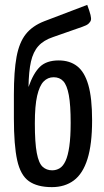

<svg xmlns="http://www.w3.org/2000/svg" viewBox="-20 -758 425 788"><path d="M193 10Q133 10 98.5 -14.5Q64 -39 50.5 -100.5Q37 -162 37 -272V-369Q37 -466 48 -525Q59 -584 86 -618Q113 -652 162 -671L338 -738Q348 -711 351.5 -696.5Q355 -682 353 -675Q351 -668 343.5 -661Q336 -654 318 -648L198 -606Q159 -593 137.5 -569Q116 -545 107 -505Q98 -465 97 -401Q117 -458 144 -484Q171 -510 221 -510Q266 -510 296.5 -486.5Q327 -463 342.5 -409.5Q358 -356 358 -264Q358 -166 339 -105.5Q320 -45 283 -17.5Q246 10 193 10ZM194 -59Q211 -59 225 -67.5Q239 -76 249 -97.5Q259 -119 264.5 -157.5Q270 -196 270 -254Q270 -327 262.5 -367.5Q255 -408 240 -424.5Q225 -441 200 -441Q176 -441 159 -423.5Q142 -406 132.5 -365Q123 -324 123 -252Q123 -172 131 -130Q139 -88 155 -73.5Q171 -59 194 -59Z"/></svg>

Font: Yanone Kaffeesatz
Style: Regular
Weight: 400
Designer: Yanone (Cyrillic: Daniel Pouzeot, Huerta Tipografica, and Cyreal)
Foundry: Yanone
Version: Version 2.003